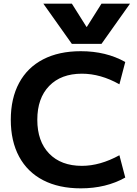

<svg xmlns="http://www.w3.org/2000/svg" viewBox="-20 -1020 751 1050"><path d="M39 -365Q39 -482 84.5 -566.5Q130 -651 216 -695.5Q302 -740 422 -740Q560 -740 665 -681L633 -559Q530 -617 428 -617Q314 -617 249 -550Q184 -483 184 -365Q184 -247 249 -180Q314 -113 428 -113Q527 -113 633 -171L665 -49Q560 10 422 10Q302 10 216 -34.5Q130 -79 84.5 -163.5Q39 -248 39 -365ZM373 -1000 453 -873H455L535 -1000H691L535 -780H373L217 -1000Z"/></svg>

Font: Enso
Style: Bold
Weight: 700
Designer: Coji Morishita
Foundry: UNDERFOREST DESIGN
Version: Version 1.000